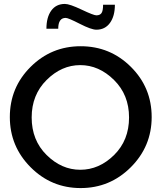

<svg xmlns="http://www.w3.org/2000/svg" viewBox="-20 -946 811 976"><path d="M276 -800Q276 -855 314 -855Q327 -855 385.5 -825Q444 -795 470 -795Q514 -795 539 -829.5Q564 -864 564 -922H504Q504 -891 496 -879.5Q488 -868 470 -868Q456 -868 395 -897Q334 -926 310 -926Q265 -926 240.5 -892Q216 -858 216 -800ZM751 -351Q751 -501 645.5 -606Q540 -711 390 -711Q241 -711 135.5 -606Q30 -501 30 -351Q30 -202 135.5 -96Q241 10 390 10Q539 10 645 -96Q751 -202 751 -351ZM388 -83Q293 -83 217 -158Q141 -233 141 -349Q141 -464 217 -539.5Q293 -615 388 -615Q483 -615 559.5 -539.5Q636 -464 636 -349Q636 -233 560 -158Q484 -83 388 -83Z"/></svg>

Font: Simpel Medium
Style: Regular
Weight: 500
Designer: Janko Jovanovic
Version: Version 1.048;PS 001.048;hotconv 1.0.88;makeotf.lib2.5.64775